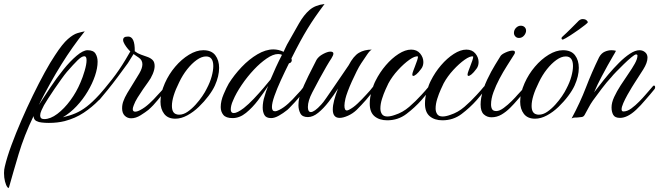

<svg xmlns="http://www.w3.org/2000/svg" viewBox="-143 -584 3282 956"><path d="M-98 348Q-100 356 -106.5 347.5Q-113 339 -118 320Q-123 301 -123 278Q-123 260 -119 245Q-108 198 -86 138.5Q-64 79 -36.5 15.5Q-9 -48 21 -109.5Q51 -171 79.5 -223Q108 -275 131 -309Q168 -366 195 -389.5Q222 -413 242.5 -419Q263 -425 279 -428Q218 -352 162.5 -263Q107 -174 50 -61Q76 -101 107.5 -148.5Q139 -196 173 -238Q206 -279 238.5 -306.5Q271 -334 293 -334Q322 -334 332.5 -317Q343 -300 343 -277Q343 -245 330 -206.5Q317 -168 293.5 -128.5Q270 -89 238.5 -55.5Q207 -22 170 0Q205 -8 233 -20Q261 -32 289 -53.5Q317 -75 350 -111Q361 -122 372.5 -135.5Q384 -149 392 -160Q395 -163 397 -163Q403 -163 403 -154Q403 -148 399 -144Q389 -131 375.5 -115.5Q362 -100 350 -86Q315 -50 273.5 -22.5Q232 5 179 19Q143 28 100 28Q91 28 82 27.5Q73 27 65 26Q51 25 38 18.5Q25 12 24 -6Q-23 92 -50 182.5Q-77 273 -98 348ZM77 9Q108 9 142.5 -17Q177 -43 207.5 -84.5Q238 -126 258 -174Q269 -199 278.5 -231.5Q288 -264 288 -284Q288 -304 277 -304Q264 -304 243.5 -284Q223 -264 190 -226Q179 -213 162.5 -190Q146 -167 128.5 -141.5Q111 -116 97 -94Q83 -72 76 -60Q70 -49 63.5 -34.5Q57 -20 57 -9Q57 9 77 9Z M510 5Q491 5 478 -8Q465 -21 465 -45Q465 -56 467 -65.5Q469 -75 472 -82Q477 -97 491 -121Q505 -145 522 -171.5Q539 -198 551 -219Q566 -245 566 -264Q566 -285 548 -297Q541 -302 534 -306.5Q527 -311 522 -315L494 -270Q470 -237 444 -202Q418 -167 394 -137.5Q370 -108 353 -88Q350 -85 347 -85Q342 -85 339 -90Q336 -95 340 -99Q379 -143 415 -189Q451 -235 482 -287L506 -328Q502 -331 493.5 -341Q485 -351 477.5 -363.5Q470 -376 470 -385Q470 -393 475.5 -397.5Q481 -402 495 -402Q529 -402 528 -329Q542 -318 559 -312Q576 -306 591.5 -300.5Q607 -295 617 -285Q627 -275 627 -255Q627 -238 617.5 -215.5Q608 -193 595 -176Q584 -161 569.5 -140Q555 -119 542 -98Q529 -77 523 -60Q518 -47 518 -41Q518 -28 530 -28Q541 -28 557 -37Q578 -48 600.5 -68.5Q623 -89 642 -111Q653 -122 662 -132.5Q671 -143 679 -154Q682 -157 684 -157Q690 -157 690 -148Q690 -143 686 -139Q665 -114 643 -86.5Q621 -59 596 -37Q581 -25 557 -10Q533 5 510 5Z M730 7Q693 7 674.5 -17Q656 -41 656 -78Q656 -120 678 -170Q698 -215 729.5 -252Q761 -289 798 -311.5Q835 -334 869 -334Q910 -334 929 -309Q948 -284 948 -246Q948 -205 927 -158Q916 -134 895 -106Q874 -78 847 -52Q820 -26 789.5 -9.5Q759 7 730 7ZM749 -13Q770 -13 791 -27.5Q812 -42 831 -63Q850 -84 864.5 -105.5Q879 -127 886 -142Q903 -174 911 -203.5Q919 -233 919 -255Q919 -303 883 -303Q861 -303 836.5 -285.5Q812 -268 789 -239Q766 -210 749 -174Q713 -102 713 -57Q713 -21 736 -15Q739 -14 742 -13.5Q745 -13 749 -13Z M1015 4Q982 4 969 -12Q956 -28 956 -51Q956 -81 970.5 -115Q985 -149 996 -168Q1023 -211 1060 -250Q1097 -289 1138.5 -313.5Q1180 -338 1218 -338Q1244 -338 1269 -326Q1274 -337 1278 -345.5Q1282 -354 1286 -362Q1321 -424 1345.5 -467Q1370 -510 1398.5 -534.5Q1427 -559 1473 -564Q1446 -528 1426 -499Q1406 -470 1388 -440.5Q1370 -411 1351 -376Q1332 -341 1308 -293Q1310 -287 1310 -285Q1310 -278 1305.5 -273.5Q1301 -269 1296 -269Q1275 -227 1255.5 -184.5Q1236 -142 1223.5 -106.5Q1211 -71 1211 -51Q1211 -30 1226 -30Q1235 -30 1248 -37Q1270 -48 1292.5 -68.5Q1315 -89 1334 -111Q1345 -122 1354 -132.5Q1363 -143 1371 -154Q1374 -157 1376 -157Q1382 -157 1382 -149Q1382 -143 1378 -139Q1361 -117 1343 -95.5Q1325 -74 1305 -54Q1301 -50 1297 -45.5Q1293 -41 1288 -37Q1267 -20 1245.5 -8Q1224 4 1207 4Q1182 4 1173.5 -11.5Q1165 -27 1165 -48Q1165 -62 1167.5 -77Q1170 -92 1174 -103Q1177 -114 1181.5 -128Q1186 -142 1192 -156Q1170 -122 1142 -85Q1114 -48 1082 -22Q1050 4 1015 4ZM1021 -21Q1038 -21 1071 -46Q1095 -65 1121 -92.5Q1147 -120 1169.5 -146.5Q1192 -173 1204 -188Q1216 -217 1230.5 -248.5Q1245 -280 1261 -311Q1253 -315 1242 -315Q1217 -315 1184.5 -292.5Q1152 -270 1122 -238Q1088 -202 1060 -160.5Q1032 -119 1018 -85Q1011 -70 1008.5 -58.5Q1006 -47 1006 -39Q1006 -21 1021 -21Z M1548 3Q1514 3 1514 -39Q1514 -59 1521 -85.5Q1528 -112 1540 -143Q1519 -110 1493.5 -77Q1468 -44 1441.5 -22.5Q1415 -1 1390 -1Q1362 -1 1352.5 -19.5Q1343 -38 1343 -60Q1343 -79 1347 -96.5Q1351 -114 1355 -122Q1370 -160 1392.5 -206Q1415 -252 1433 -286Q1443 -303 1465.5 -315Q1488 -327 1502 -327Q1517 -327 1517 -317Q1517 -309 1507 -293Q1498 -280 1482 -252.5Q1466 -225 1447.5 -191Q1429 -157 1412 -124Q1390 -82 1390 -51Q1390 -26 1405 -26Q1413 -26 1426 -35Q1439 -44 1457 -64Q1465 -72 1481.5 -96Q1498 -120 1519 -150.5Q1540 -181 1560 -210.5Q1580 -240 1593 -259Q1617 -305 1644 -321Q1671 -337 1708 -337Q1698 -332 1684 -311Q1670 -290 1655 -268Q1645 -253 1633 -229Q1621 -205 1609 -178.5Q1597 -152 1588.5 -129Q1580 -106 1577 -93Q1572 -71 1572 -58Q1572 -34 1584 -34Q1588 -34 1594 -37Q1616 -48 1638 -69Q1660 -90 1680 -112Q1690 -123 1699 -133Q1708 -143 1716 -154Q1719 -157 1721 -157Q1727 -157 1727 -149Q1727 -143 1723 -139Q1702 -113 1679 -86Q1657 -61 1633 -37Q1613 -18 1589 -7.5Q1565 3 1548 3Z M1785 15Q1746 15 1722 -5Q1698 -25 1698 -68Q1698 -98 1707.5 -130.5Q1717 -163 1727 -182Q1748 -224 1778 -259Q1808 -294 1841.5 -315.5Q1875 -337 1904 -337Q1933 -337 1949 -317.5Q1965 -298 1965 -275Q1965 -255 1954 -241Q1940 -222 1930 -214Q1920 -206 1915 -206Q1910 -206 1910 -213Q1910 -219 1915 -232Q1917 -238 1923 -253Q1929 -268 1934 -283Q1939 -298 1938 -303Q1923 -306 1895.5 -286.5Q1868 -267 1839 -235.5Q1810 -204 1791 -169Q1787 -161 1777 -139Q1767 -117 1759 -91.5Q1751 -66 1751 -44Q1751 -27 1759 -15.5Q1767 -4 1786 -4Q1802 -4 1824 -12Q1862 -24 1894.5 -52Q1927 -80 1955 -111Q1965 -122 1974 -132Q1983 -142 1991 -152Q1993 -154 1994.5 -155.5Q1996 -157 1997 -157Q2002 -157 2002 -149Q2002 -142 1998 -137Q1988 -124 1977 -111Q1966 -98 1955 -85Q1922 -48 1880.5 -16.5Q1839 15 1785 15Z M2060 15Q2021 15 1997 -5Q1973 -25 1973 -68Q1973 -98 1982.5 -130.5Q1992 -163 2002 -182Q2023 -224 2053 -259Q2083 -294 2116.5 -315.5Q2150 -337 2179 -337Q2208 -337 2224 -317.5Q2240 -298 2240 -275Q2240 -255 2229 -241Q2215 -222 2205 -214Q2195 -206 2190 -206Q2185 -206 2185 -213Q2185 -219 2190 -232Q2192 -238 2198 -253Q2204 -268 2209 -283Q2214 -298 2213 -303Q2198 -306 2170.5 -286.5Q2143 -267 2114 -235.5Q2085 -204 2066 -169Q2062 -161 2052 -139Q2042 -117 2034 -91.5Q2026 -66 2026 -44Q2026 -27 2034 -15.5Q2042 -4 2061 -4Q2077 -4 2099 -12Q2137 -24 2169.5 -52Q2202 -80 2230 -111Q2240 -122 2249 -132Q2258 -142 2266 -152Q2268 -154 2269.5 -155.5Q2271 -157 2272 -157Q2277 -157 2277 -149Q2277 -142 2273 -137Q2263 -124 2252 -111Q2241 -98 2230 -85Q2197 -48 2155.5 -16.5Q2114 15 2060 15Z M2441 -395Q2430 -395 2423 -402.5Q2416 -410 2416 -420Q2416 -435 2426.5 -445.5Q2437 -456 2450 -456Q2463 -456 2470.5 -447.5Q2478 -439 2476 -426Q2473 -413 2463.5 -404Q2454 -395 2441 -395ZM2304 0Q2282 0 2266 -14.5Q2250 -29 2250 -64Q2250 -79 2253 -97Q2262 -144 2282.5 -187Q2303 -230 2322.5 -261.5Q2342 -293 2348 -303Q2353 -313 2374 -322.5Q2395 -332 2409 -332Q2421 -332 2421 -324Q2421 -317 2416 -311Q2401 -287 2381.5 -256.5Q2362 -226 2344 -192Q2326 -158 2314 -125Q2302 -92 2302 -64Q2302 -49 2307.5 -40Q2313 -31 2328 -31Q2344 -31 2365 -46.5Q2386 -62 2405.5 -81.5Q2425 -101 2434 -112Q2444 -123 2453.5 -133Q2463 -143 2471 -154Q2474 -157 2476 -157Q2482 -157 2482 -148Q2482 -143 2478 -139Q2467 -126 2456 -112.5Q2445 -99 2433 -86Q2417 -67 2397 -47Q2377 -27 2354 -13.5Q2331 0 2304 0Z M2521 7Q2484 7 2465.5 -17Q2447 -41 2447 -78Q2447 -120 2469 -170Q2489 -215 2520.5 -252Q2552 -289 2589 -311.5Q2626 -334 2660 -334Q2701 -334 2720 -309Q2739 -284 2739 -246Q2739 -205 2718 -158Q2707 -134 2686 -106Q2665 -78 2638 -52Q2611 -26 2580.5 -9.5Q2550 7 2521 7ZM2540 -13Q2561 -13 2582 -27.5Q2603 -42 2622 -63Q2641 -84 2655.5 -105.5Q2670 -127 2677 -142Q2694 -174 2702 -203.5Q2710 -233 2710 -255Q2710 -303 2674 -303Q2652 -303 2627.5 -285.5Q2603 -268 2580 -239Q2557 -210 2540 -174Q2504 -102 2504 -57Q2504 -21 2527 -15Q2530 -14 2533 -13.5Q2536 -13 2540 -13ZM2659 -387Q2653 -387 2653 -394Q2653 -398 2657 -401Q2676 -418 2699.5 -441.5Q2723 -465 2733 -475Q2737 -480 2743.5 -484.5Q2750 -489 2757 -489Q2771 -489 2777.5 -483Q2784 -477 2784 -473Q2784 -471 2770.5 -460Q2757 -449 2740.5 -437.5Q2724 -426 2715 -420Q2709 -416 2697 -408Q2685 -400 2674 -394Q2663 -388 2660 -387Z M2703 6Q2746 -74 2774.5 -148.5Q2803 -223 2840 -299Q2851 -319 2868 -326.5Q2885 -334 2901 -334Q2914 -334 2924 -331Q2921 -324 2908.5 -303.5Q2896 -283 2882 -257Q2872 -239 2852 -201.5Q2832 -164 2815 -124Q2824 -135 2843 -160Q2862 -185 2887 -214.5Q2912 -244 2939.5 -271.5Q2967 -299 2993.5 -316.5Q3020 -334 3041 -334Q3057 -334 3069 -324Q3081 -314 3081 -297Q3081 -272 3060 -238.5Q3039 -205 3018 -173Q3014 -167 3003.5 -150Q2993 -133 2981 -111.5Q2969 -90 2960.5 -70.5Q2952 -51 2952 -40Q2952 -29 2961 -29Q2980 -29 3000.5 -44Q3021 -59 3040 -78.5Q3059 -98 3070 -111Q3081 -123 3090 -134Q3099 -145 3108 -155Q3111 -158 3113 -158Q3119 -158 3119 -149Q3119 -143 3115 -139Q3104 -126 3093 -112.5Q3082 -99 3070 -86Q3059 -73 3047.5 -60.5Q3036 -48 3024 -37Q2981 3 2944 3Q2919 3 2910.5 -12Q2902 -27 2902 -49Q2902 -73 2915 -101Q2928 -129 2947 -158.5Q2966 -188 2985.5 -216Q3005 -244 3018 -267.5Q3031 -291 3031 -307Q3031 -313 3024 -313Q3018 -313 3000.5 -298.5Q2983 -284 2963 -264.5Q2943 -245 2925.5 -227Q2908 -209 2902 -201Q2877 -174 2853.5 -143Q2830 -112 2809 -83Q2797 -66 2788 -48.5Q2779 -31 2768 -12Q2763 -3 2754.5 -1.5Q2746 0 2732 1Q2722 1 2716 1.5Q2710 2 2703 6Z"/></svg>

Font: Birthstone
Style: Regular
Weight: 400
Designer: Robert E. Leuschke
Foundry: Robert E. Leuschke
Version: Version 1.013; ttfautohint (v1.8.3)